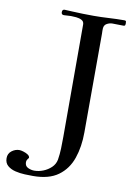

<svg xmlns="http://www.w3.org/2000/svg" viewBox="-148 -793 702 1019"><g transform="rotate(10 202.5 -284.0)"><path d="M448 -719Q448 -712 446.5 -708Q445 -704 437 -704Q422 -704 407.5 -704.5Q393 -705 378 -705Q364 -705 349.5 -697.5Q335 -690 333 -673Q332 -666 332.5 -658.5Q333 -651 333 -643Q333 -510 332.5 -377Q332 -244 332 -110Q332 -33 310.5 29.5Q289 92 239 128.5Q189 165 103 165Q85 165 59 164Q33 163 8 157Q-17 151 -34 136.5Q-51 122 -51 96Q-51 71 -32 56.5Q-13 42 9 42Q17 42 30.5 46Q44 50 55 57Q66 64 66 74Q62 79 58 85Q54 91 54 99Q54 120 71 128Q88 136 105 136Q129 136 153 126.5Q177 117 195.5 99.5Q214 82 219 57Q224 26 225 -5Q226 -36 226 -67V-673Q226 -689 213 -696Q200 -703 183 -704.5Q166 -706 155 -706Q145 -706 135.5 -705Q126 -704 117 -704Q103 -704 103 -718Q103 -733 116 -733Q126 -733 136.5 -732Q147 -731 157 -731Q214 -728 272 -728Q313 -728 355 -730.5Q397 -733 438 -733Q446 -733 447 -728.5Q448 -724 448 -719Z"/></g></svg>

Font: Kaisei Opti
Style: Regular
Weight: 400
Designer: Font-Kai, 金井和夫
Foundry: KAZUO KANAI
Version: Version 5.003